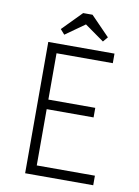

<svg xmlns="http://www.w3.org/2000/svg" viewBox="-96 -944 731 1008"><g transform="rotate(10 270.0 -440.5)"><path d="M110 -700H463V-649H163V-402H413V-351H163V-51H473V0H110ZM314 -881 414 -778 392 -752 289 -825 186 -752 163 -778 264 -881Z"/></g></svg>

Font: Tilda Sans Light
Style: Regular
Weight: 300
Designer: ParaType Ltd
Foundry: ParaType Ltd
Version: Version 1.009